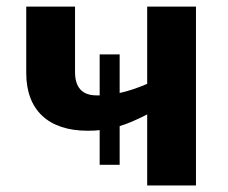

<svg xmlns="http://www.w3.org/2000/svg" viewBox="-20 -566 696 586"><path d="M284.2 -63H345.2V-181.2C367.2 -187.5 395 -199.2 429.2 -216.8V0H578.1V-545.9H429.2V-310.1C398.4 -296.9 370.6 -287.6 345.2 -282.2V-399.9H284.2V-274.9H274.9C231 -274.9 209 -298.8 209 -346.2V-545.9H60.1V-342.8C60.1 -230 127.9 -167 247.1 -167C263.7 -167 275.9 -167.5 284.2 -168.9Z"/></svg>

Font: Noto Reveo Sans
Style: Bold
Weight: 700
Designer: Monotype Design team
Foundry: Monotype Imaging Inc.
Version: Version 1.04